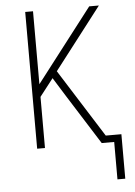

<svg xmlns="http://www.w3.org/2000/svg" viewBox="-61 -781 723 1028"><g transform="rotate(-5 300.0 -267.0)"><path d="M570 201H528V0H461L295 -263L229 -369L156 -275V0H114V-735H156V-343L458 -735H510L255 -404L486 -38H570Z"/></g></svg>

Font: Iosevka SS04 XLt Ex
Style: Regular
Weight: 200
Width: 7
Monospace: yes
Designer: Belleve Invis
Foundry: Belleve Invis
Version: Version 19.0.0; ttfautohint (v1.8.4)